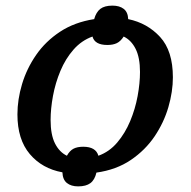

<svg xmlns="http://www.w3.org/2000/svg" viewBox="-20 -609 678 683"><path d="M258 54Q233 54 218 42Q203 30 202 4Q130 -9 86 -61Q42 -113 42 -202Q42 -255 58.5 -310Q75 -365 108.5 -413.5Q142 -462 193.5 -496Q245 -530 315 -541Q322 -566 337 -577.5Q352 -589 380 -589Q405 -589 420 -577.5Q435 -566 436 -541Q504 -527 549.5 -477.5Q595 -428 595 -334Q595 -283 579 -228Q563 -173 530 -124Q497 -75 445.5 -40Q394 -5 323 5Q317 31 301.5 42.5Q286 54 258 54ZM330 -55Q369 -69 397 -102Q425 -135 443 -178Q461 -221 469.5 -267Q478 -313 478 -353Q478 -404 462.5 -435Q447 -466 420 -479Q409 -462 395.5 -455.5Q382 -449 362 -449Q317 -449 309 -479Q270 -465 241.5 -432.5Q213 -400 195 -357Q177 -314 168.5 -268Q160 -222 160 -182Q160 -130 175.5 -99Q191 -68 218 -55Q228 -73 241.5 -80Q255 -87 276 -87Q321 -87 330 -55Z"/></svg>

Font: Noto Serif Medium
Style: Italic
Weight: 500
Italic angle: -12°
Designer: Monotype Design Team
Foundry: Monotype Imaging Inc.
Version: Version 2.014; ttfautohint (v1.8.4.7-5d5b)